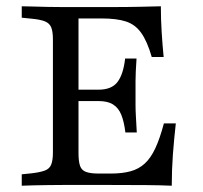

<svg xmlns="http://www.w3.org/2000/svg" viewBox="-20 -591 647 611"><path d="M180.6 -2.4Q157.3 -2.4 132.7 -2Q108.1 -1.6 86.3 -1.2Q64.5 -0.8 49.2 0V-36.3L80.6 -39.5Q108.1 -42.7 123 -48.4Q137.9 -54 143.1 -67.7Q148.4 -81.5 148.4 -105.6V-465.3Q148.4 -490.3 143.1 -503.6Q137.9 -516.9 123 -523Q108.1 -529 80.6 -531.5L49.2 -534.7V-571Q64.5 -571 86.3 -570.2Q108.1 -569.4 132.7 -569Q157.3 -568.5 180.6 -568.5H190.3H329.8Q384.7 -568.5 423.8 -569.4Q462.9 -570.2 491.9 -571Q491.9 -529.8 494.4 -489.9Q496.8 -450 500.8 -409.7H462.9Q448.4 -459.7 429.4 -486.3Q410.5 -512.9 381 -522.6Q351.6 -532.3 302.4 -532.3H229.8V-104.8Q229.8 -77.4 234.7 -63.3Q239.5 -49.2 253.6 -44Q267.7 -38.7 294.4 -38.7H332.3Q369.4 -38.7 395.6 -46Q421.8 -53.2 440.7 -70.6Q459.7 -87.9 474.2 -119Q488.7 -150 501.6 -198.4H539.5Q533.9 -148.4 530.2 -99.6Q526.6 -50.8 526.6 0Q491.9 -1.6 444 -2Q396 -2.4 329.8 -2.4H190.3ZM203.2 -269.4V-305.6H368.5V-269.4ZM379 -169.4Q375 -203.2 366.1 -225.4Q357.3 -247.6 339.9 -258.5Q322.6 -269.4 293.5 -269.4V-305.6Q335.5 -305.6 354 -330.2Q372.6 -354.8 378.2 -404.8H414.5Q411.3 -358.1 411.3 -333.1Q411.3 -308.1 411.3 -287.1Q411.3 -271.8 411.3 -256Q411.3 -240.3 412.5 -219.8Q413.7 -199.2 415.3 -169.4Z"/></svg>

Font: Playfair 9pt
Style: Regular
Weight: 400
Designer: Claus Eggers Sørensen
Foundry: Claus Eggers Sørensen
Version: Version 2.203